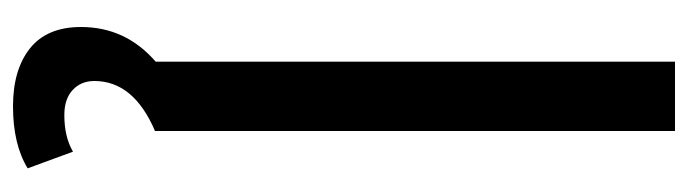

<svg xmlns="http://www.w3.org/2000/svg" viewBox="-392 -428 1033 288"><g transform="rotate(90 124.0 -283.5)"><path d="M152 136Q185 136 207 123L232 191Q196 213 139 213Q84 213 52 187.5Q20 162 20 111Q20 44 72 -1V-780H176V0Q101 32 101 91Q101 111 114.5 123.5Q128 136 152 136Z"/></g></svg>

Font: Coupeur_Texte
Style: Regular
Weight: 400
Designer: Léa Rolland
Version: Version 1.000;PS 001.000;hotconv 1.0.88;makeotf.lib2.5.64775